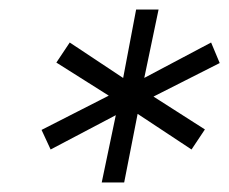

<svg xmlns="http://www.w3.org/2000/svg" viewBox="-20 -762 480 402"><path d="M440 -630 284 -551 287 -569 409 -491 381 -449 260 -529 270 -533 240 -380H193L225 -533L236 -528L86 -449L67 -490L222 -569L220 -554L98 -631L126 -673L245 -594L236 -589L265 -742H312L280 -589L271 -593L422 -673Z"/></svg>

Font: MOST Montserrat
Style: Italic
Weight: 400
Italic angle: -11.3°
Designer: Julieta Ulanovsky
Foundry: Julieta Ulanovsky
Version: Version 8.000;March 11, 2024;FontCreator 15.0.0.2926 64-bit